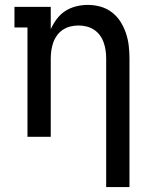

<svg xmlns="http://www.w3.org/2000/svg" viewBox="-20 -558 640 783"><path d="M413 205V-320Q413 -337 410.5 -353.5Q408 -370 402.5 -385.5Q397 -401 387 -414.5Q377 -428 363 -437Q349 -446 333 -450Q317 -454 300 -454Q283 -454 267 -450Q251 -446 237 -437Q223 -428 213 -414.5Q203 -401 197.5 -385.5Q192 -370 189.5 -353.5Q187 -337 187 -320V0H92V-446H39V-530H187V-439Q197 -461 211.5 -480.5Q226 -500 246 -513Q266 -526 290 -532Q314 -538 338 -538Q364 -538 389.5 -531Q415 -524 436 -508Q457 -492 471 -470Q485 -448 493.5 -423Q502 -398 505 -372Q508 -346 508 -320V205Z"/></svg>

Font: Iosevka Curly Slab MdEx
Style: Regular
Weight: 500
Width: 7
Monospace: yes
Designer: Belleve Invis
Foundry: Belleve Invis
Version: Version 11.1.0; ttfautohint (v1.8.3)